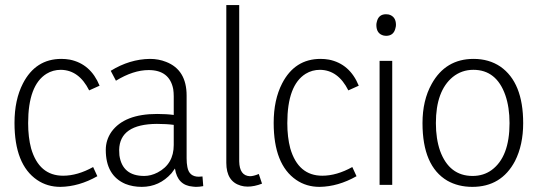

<svg xmlns="http://www.w3.org/2000/svg" viewBox="-20 -728 2117 756"><path d="M363.3 -34.2 346.7 -70.3Q285.2 -36.1 228.5 -36.1Q133.8 -36.1 102.5 -143.6Q90.8 -187.5 90.8 -243.2Q90.8 -392.6 163.1 -437.5Q188.5 -453.1 219.7 -453.1Q291 -452.1 331.1 -372.1L372.1 -390.6Q336.9 -476.6 254.9 -493.2Q238.3 -496.1 221.7 -496.1Q120.1 -496.1 70.3 -399.4Q37.1 -335 37.1 -244.1Q37.1 -80.1 126 -19.5Q166 7.8 217.8 7.8Q291 6.8 363.3 -34.2Z M751 7.8Q765.6 7.8 780.3 4.9L777.3 -33.2Q770.5 -32.2 762.7 -32.2Q724.6 -32.2 717.8 -70.3Q714.8 -85 714.8 -104.5V-351.6Q714.8 -453.1 633.8 -484.4Q604.5 -496.1 570.3 -496.1Q490.2 -495.1 416 -449.2L436.5 -410.2Q504.9 -452.1 565.4 -452.1Q647.5 -452.1 662.1 -377Q664.1 -363.3 664.1 -348.6V-275.4Q635.7 -279.3 598.6 -279.3Q469.7 -279.3 418.9 -209Q396.5 -176.8 396.5 -137.7Q396.5 -37.1 473.6 -3.9Q502.9 7.8 538.1 7.8Q607.4 7.8 655.3 -45.9Q662.1 -54.7 668.9 -64.5Q678.7 2 739.3 6.8Q745.1 7.8 751 7.8ZM547.9 -35.2Q461.9 -35.2 450.2 -116.2Q449.2 -126 449.2 -137.7Q451.2 -239.3 597.7 -240.2Q635.7 -240.2 664.1 -236.3V-157.2Q664.1 -82 600.6 -48.8Q574.2 -35.2 547.9 -35.2Z M955.1 6.8Q981.4 6.8 1011.7 -4.9L999 -43Q978.5 -34.2 963.9 -34.2Q922.9 -36.1 921.9 -92.8V-708H871.1V-86.9Q871.1 -13.7 927.7 2.9Q940.4 6.8 955.1 6.8Z M1383.8 -34.2 1367.2 -70.3Q1305.7 -36.1 1249 -36.1Q1154.3 -36.1 1123 -143.6Q1111.3 -187.5 1111.3 -243.2Q1111.3 -392.6 1183.6 -437.5Q1209 -453.1 1240.2 -453.1Q1311.5 -452.1 1351.6 -372.1L1392.6 -390.6Q1357.4 -476.6 1275.4 -493.2Q1258.8 -496.1 1242.2 -496.1Q1140.6 -496.1 1090.8 -399.4Q1057.6 -335 1057.6 -244.1Q1057.6 -80.1 1146.5 -19.5Q1186.5 7.8 1238.3 7.8Q1311.5 6.8 1383.8 -34.2Z M1524.4 0V-488.3H1474.6V0ZM1539.1 -629.9Q1539.1 -663.1 1510.7 -670.9Q1505.9 -671.9 1500 -671.9Q1470.7 -671.9 1463.9 -642.6Q1461.9 -635.7 1461.9 -629.9Q1461.9 -594.7 1491.2 -587.9Q1496.1 -586.9 1500 -586.9Q1530.3 -586.9 1537.1 -617.2Q1539.1 -624 1539.1 -629.9Z M1840.8 -35.2Q1749 -35.2 1712.9 -133.8Q1696.3 -181.6 1696.3 -243.2Q1696.3 -370.1 1762.7 -424.8Q1797.9 -453.1 1843.8 -453.1Q1934.6 -453.1 1969.7 -353.5Q1986.3 -305.7 1986.3 -243.2Q1986.3 -110.4 1916 -58.6Q1883.8 -35.2 1840.8 -35.2ZM1844.7 -496.1Q1734.4 -496.1 1679.7 -397.5Q1643.6 -333 1643.6 -243.2Q1643.6 -74.2 1741.2 -16.6Q1784.2 7.8 1839.8 7.8Q1954.1 7.8 2007.8 -93.8Q2040 -157.2 2040 -243.2Q2040 -403.3 1950.2 -465.8Q1905.3 -496.1 1844.7 -496.1Z"/></svg>

Font: Yaldevi Colombo Light
Style: Regular
Weight: 300
Designer: Sol Matas, Denzil Rajitha, Kosala Senevirathne and Pathum Egodawatta
Foundry: Mooniak
Version: Version 1.020 ; ttfautohint (v1.6)